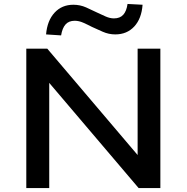

<svg xmlns="http://www.w3.org/2000/svg" viewBox="-20 -951 945 971"><path d="M113 0V-705H219L676 -167V-705H791V0H681L228 -533H229V0ZM289 -772 213 -777Q219 -847 256 -887Q293 -927 351 -927Q385 -927 415.5 -913.5Q446 -900 470 -888Q491 -878 513.5 -868Q536 -858 556 -858Q587 -858 603.5 -876.5Q620 -895 625 -931L701 -927Q696 -857 659 -817Q622 -777 563 -777Q530 -777 499.5 -790.5Q469 -804 445 -815Q424 -826 401.5 -836Q379 -846 358 -846Q328 -846 311.5 -827.5Q295 -809 289 -772Z"/></svg>

Font: Nunito Sans 7pt SemiExpanded SemiBold
Style: Regular
Weight: 600
Width: 6
Designer: Vernon Adams
Foundry: Vernon Adams
Version: Version 3.101;gftools[0.9.27]